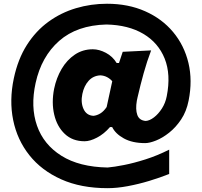

<svg xmlns="http://www.w3.org/2000/svg" viewBox="-20 -816 1055 1003"><path d="M542 167Q402.8 167 299.8 120.8Q196.8 74.7 133.3 -5.4Q69.8 -85.4 48.8 -188.7Q27.8 -292 52.2 -406.7Q73.7 -507.8 120.6 -581.3Q167.5 -654.8 233.2 -702.4Q298.8 -750 377 -773.2Q455.1 -796.4 538.6 -796.4Q649.9 -796.4 738 -757.3Q826.2 -718.3 884.3 -648.7Q942.4 -579.1 964.4 -487.3Q986.3 -395.5 965.3 -290.5Q954.1 -233.9 926.3 -192.1Q898.4 -150.4 863.5 -122.8Q828.6 -95.2 794.9 -81.8Q761.2 -68.4 738.3 -68.4Q671.4 -68.4 627.2 -92.8Q583 -117.2 565.9 -152.3H554.7Q523.4 -116.2 486.8 -97.2Q450.2 -78.1 421.9 -78.1Q358.9 -78.1 318.4 -116.5Q277.8 -154.8 263.2 -217.3Q248.5 -279.8 262.7 -352.1Q274.4 -409.2 302 -456.1Q329.6 -502.9 371.1 -530.8Q412.6 -558.6 464.8 -558.6Q498 -558.6 533.2 -540Q568.4 -521.5 589.4 -486.8H601.6L621.1 -545.4L769.5 -552.7Q747.6 -495.1 730.5 -433.6Q713.4 -372.1 699.2 -310.1L694.8 -290Q687 -244.1 697.3 -215.6Q707.5 -187 741.2 -184.1Q761.7 -185.5 784.4 -202.9Q807.1 -220.2 825.7 -249Q844.2 -277.8 851.1 -313.5Q873.5 -426.8 840.3 -509.8Q807.1 -592.8 728.8 -639.2Q650.4 -685.5 536.1 -688Q381.8 -684.1 289.1 -602.3Q196.3 -520.5 166 -382.3Q138.7 -258.3 173.3 -159.4Q208 -60.5 301 -2.2Q394 56.2 542 59.1Q576.2 56.2 627.4 46.1Q678.7 36.1 740 16.6Q801.3 -2.9 863.8 -34.2V92.8Q816.4 111.8 760 128.9Q703.6 146 647.2 156.5Q590.8 167 542 167ZM468.3 -210.9Q486.8 -212.9 504.4 -223.6Q522 -234.4 537.1 -256.8L566.4 -391.6Q555.7 -404.3 539.8 -412.8Q523.9 -421.4 503.9 -422.4Q466.8 -420.4 442.9 -393.8Q418.9 -367.2 410.2 -325.2Q400.9 -280.8 416.3 -246.8Q431.6 -212.9 468.3 -210.9Z"/></svg>

Font: Pinar-DS2-FD ExtraBold
Style: Regular
Weight: 800
Designer: Amin Abedi
Version: Version 3.000